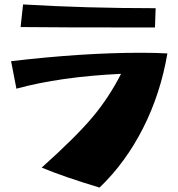

<svg xmlns="http://www.w3.org/2000/svg" viewBox="-20 -785 805 866"><path d="M682 -748 679 -661Q217 -661 73 -663L84 -765Q367 -748 682 -748ZM168 -29Q321 -166 396 -255Q471 -344 526 -452Q251 -439 54 -385L30 -509Q353 -547 614 -547Q685 -547 735 -544Q704 -362 625 -206.5Q546 -51 429 61Q272 14 168 -29Z"/></svg>

Font: Otomanopee
Style: Regular
Weight: 400
Designer: Das Ende der Wildnis
Foundry: Gutenberg Labo
Version: Version 3.000